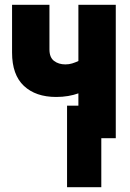

<svg xmlns="http://www.w3.org/2000/svg" viewBox="-20 -573 540 796"><path d="M258 203V-135H305V-186Q286 -179 262.5 -175Q239 -171 213 -171Q128 -171 79 -217Q30 -263 30 -355V-553H185V-368Q185 -335 204 -320.5Q223 -306 251 -306Q266 -306 279 -310Q292 -314 305 -320V-553H460V0H400V203Z"/></svg>

Font: Noto Sans Mono ExtraCondensed Black
Style: Regular
Weight: 900
Width: 2
Designer: Monotype Design Team
Foundry: Monotype Imaging Inc.
Version: Version 2.014